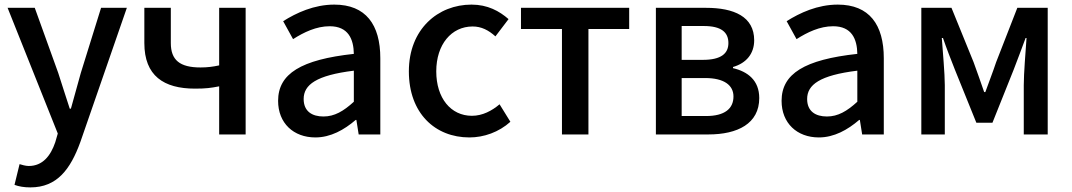

<svg xmlns="http://www.w3.org/2000/svg" viewBox="-20 -584 4656 834"><path d="M531 -550H419L331 -267L288 -112H283C266 -163 249 -218 233 -267L131 -550H13L231 -4L220 34C200 93 165 137 105 137C91 137 75 132 65 129L43 219C62 226 84 230 112 230C228 230 286 151 329 33Z M932 0H1047V-550H932V-300C904 -294 881 -291 851 -291C761 -291 722 -323 722 -397V-550H607V-397C607 -255 691 -199 827 -199C875 -199 896 -202 932 -209Z M1350 13C1416 13 1475 -20 1525 -63H1528L1538 0H1632V-331C1632 -477 1569 -564 1432 -564C1344 -564 1267 -528 1210 -492L1253 -414C1300 -444 1354 -470 1412 -470C1493 -470 1516 -414 1517 -350C1288 -325 1188 -264 1188 -146C1188 -49 1255 13 1350 13ZM1385 -78C1336 -78 1299 -100 1299 -154C1299 -216 1354 -257 1517 -277V-142C1472 -101 1433 -78 1385 -78Z M2019 13C2082 13 2147 -10 2197 -55L2150 -131C2117 -103 2076 -81 2030 -81C1938 -81 1875 -158 1875 -274C1875 -391 1941 -469 2033 -469C2071 -469 2102 -453 2132 -426L2189 -501C2149 -536 2098 -564 2028 -564C1883 -564 1756 -458 1756 -274C1756 -92 1870 13 2019 13Z M2421 0H2536V-458H2713V-550H2243V-458H2421Z M2829 0H3057C3184 0 3278 -47 3278 -158C3278 -235 3228 -273 3164 -288V-293C3223 -310 3256 -352 3256 -409C3256 -512 3168 -550 3047 -550H2829ZM2941 -324V-471H3037C3113 -471 3144 -444 3144 -397C3144 -352 3113 -324 3033 -324ZM2941 -80V-245H3043C3125 -245 3166 -214 3166 -165C3166 -112 3128 -80 3047 -80Z M3537 13C3603 13 3662 -20 3712 -63H3715L3725 0H3819V-331C3819 -477 3756 -564 3619 -564C3531 -564 3454 -528 3397 -492L3440 -414C3487 -444 3541 -470 3599 -470C3680 -470 3703 -414 3704 -350C3475 -325 3375 -264 3375 -146C3375 -49 3442 13 3537 13ZM3572 -78C3523 -78 3486 -100 3486 -154C3486 -216 3541 -257 3704 -277V-142C3659 -101 3620 -78 3572 -78Z M3982 0H4084V-214C4084 -266 4075 -360 4071 -419H4076C4091 -375 4111 -324 4128 -281L4221 -51H4291L4383 -281C4399 -324 4419 -374 4435 -419H4439C4435 -360 4427 -266 4427 -214V0H4531V-550H4399L4307 -314C4292 -269 4275 -226 4260 -184H4255C4241 -226 4225 -269 4209 -314L4113 -550H3982Z"/></svg>

Font: Noto Sans Japanese Medium
Style: Regular
Weight: 500
Designer: Ryoko NISHIZUKA (kana & ideographs); Paul D. Hunt (Latin, Greek & Cyrillic); Wenlong ZHANG (bopomofo); Sandoll Communica
Foundry: Adobe Systems Incorporated
Version: Version 1.000;PS 1;hotconv 1.0.78;makeotf.lib2.5.61930